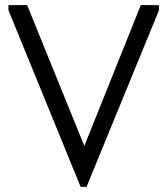

<svg xmlns="http://www.w3.org/2000/svg" viewBox="-20 -720 654 750"><path d="M295 10H318L601 -680V-700H530L297 -119H322L86 -700H13V-680Z"/></svg>

Font: Tilda Sans VF
Style: Regular
Weight: 400
Designer: ParaType Ltd
Foundry: ParaType Ltd
Version: Version 1.010